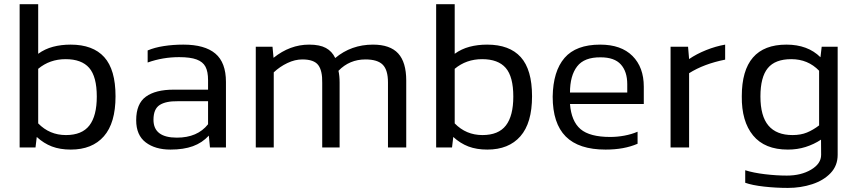

<svg xmlns="http://www.w3.org/2000/svg" viewBox="-20 -709 4120 923"><path d="M535.4 -246.3Q535.4 -374.1 481.2 -434.3Q426.9 -494.5 319.4 -494.5Q273.9 -494.5 234.8 -484.1Q195.8 -473.8 163.6 -450.4V-688.9H74.4V0H150.7L156.7 -50.6Q190.3 -19.8 229.5 -4.8Q268.8 10.1 320.3 10.1Q423.3 10.1 479.3 -53.8Q535.4 -117.6 535.4 -246.3ZM163.6 -115.8V-378.2Q219.2 -424.6 295.5 -424.6Q372.2 -424.6 408.8 -382.6Q445.3 -340.5 445.3 -244.9Q445.3 -152.1 409.7 -105.9Q374.1 -59.7 296.9 -59.7Q218.3 -59.7 163.6 -115.8Z M983.9 -57 989.4 0H1066.2V-315.3Q1066.2 -408.5 1015.2 -451.5Q964.2 -494.5 861.2 -494.5Q812.5 -494.5 767.7 -487.6Q722.9 -480.7 689.8 -466.5V-408.5Q762.4 -434.3 841 -434.3Q895.2 -434.3 925.3 -423Q955.4 -411.8 967.8 -388.3Q980.2 -364.9 980.2 -323.5V-278H814.8Q727.9 -278 681.3 -244.3Q634.7 -210.5 634.7 -131Q634.7 -59.3 680.4 -24.6Q726.1 10.1 799.6 10.1Q862.6 10.1 907.4 -6.2Q952.2 -22.5 983.9 -57ZM717.8 -133.3Q717.8 -185.2 747.7 -204.3Q777.6 -223.3 834.1 -222.4H980.2V-111.7Q929.2 -47.3 830.4 -47.3Q717.8 -47.3 717.8 -133.3Z M1296 0V-361.2Q1325.4 -388.8 1361.7 -406Q1398 -423.3 1433.4 -423.3Q1489.4 -423.3 1509.9 -396.1Q1530.3 -369 1529 -310.7V0H1612.6V-312.5Q1612.6 -344.7 1607.1 -368.6Q1659.9 -423.3 1737.1 -423.3Q1794.6 -423.3 1819.9 -398Q1845.1 -372.7 1845.1 -312.5V0H1932.9V-321.7Q1932.9 -409.9 1894.1 -452.2Q1855.2 -494.5 1773 -494.5Q1668.7 -494.5 1591.5 -430.1Q1576.3 -462.3 1546.6 -478.4Q1517 -494.5 1466 -494.5Q1374.1 -494.5 1295 -431.1L1290 -484.4H1209.6V0Z M2537.7 -246.3Q2537.7 -374.1 2483.5 -434.3Q2429.2 -494.5 2321.7 -494.5Q2276.2 -494.5 2237.1 -484.1Q2198.1 -473.8 2165.9 -450.4V-688.9H2076.7V0H2153L2159 -50.6Q2192.6 -19.8 2231.8 -4.8Q2271.1 10.1 2322.6 10.1Q2425.6 10.1 2481.6 -53.8Q2537.7 -117.6 2537.7 -246.3ZM2165.9 -115.8V-378.2Q2221.5 -424.6 2297.8 -424.6Q2374.5 -424.6 2411.1 -382.6Q2447.6 -340.5 2447.6 -244.9Q2447.6 -152.1 2412 -105.9Q2376.4 -59.7 2299.2 -59.7Q2220.6 -59.7 2165.9 -115.8Z M3045 -17.9V-75.8Q3016.1 -63.4 2981.8 -57Q2947.6 -50.6 2913.6 -50.6Q2815.3 -50.6 2770.9 -88.2Q2726.6 -125.9 2720.1 -209.1H3074.9V-292.3Q3074.9 -385.6 3020.5 -440Q2966 -494.5 2865.3 -494.5Q2749.1 -494.5 2693.9 -430.6Q2638.8 -366.7 2636.9 -244.5Q2636.9 -115.8 2699.7 -52.8Q2762.4 10.1 2891.1 10.1Q2936.1 10.1 2974 3.2Q3011.9 -3.7 3045 -17.9ZM2867.6 -433.4Q2933.8 -433.4 2964.6 -399.1Q2995.4 -364.9 2995.4 -304.2V-264.2H2720.1Q2720.1 -345.1 2754.4 -389.7Q2788.6 -434.3 2867.6 -433.4Z M3292.7 0V-357.1Q3364 -402.1 3466 -422.3V-494.5Q3421 -486.7 3374.5 -468.1Q3328.1 -449.4 3292.7 -425.1L3287.7 -484.4H3203.6V0Z M4006.9 -484.4V35.4Q4006.9 87.3 3973.1 122.9Q3939.3 158.5 3884.4 176.5Q3829.5 194.4 3767.5 194.4Q3710 194.4 3652.8 188Q3595.6 181.5 3562.5 169.6V109.4Q3601.6 121.8 3656.7 128.4Q3711.9 135.1 3762.4 135.1Q3831.3 135.1 3879.4 106.4Q3927.4 77.7 3927.4 35.4L3926.9 -37.7Q3892.9 -15.2 3852.9 -2.5Q3813 10.1 3767.5 10.1Q3656.2 10.1 3600.4 -57.7Q3544.6 -125.5 3546 -246.3Q3546 -494.5 3760.6 -494.5Q3863.1 -494.5 3924.2 -433.8L3930.1 -484.4ZM3790 -59.7Q3829.5 -59.7 3859.1 -71.9Q3888.8 -84.1 3917.7 -106.2V-369Q3864 -424.6 3784 -424.6Q3706.3 -424.6 3671 -381.4Q3635.6 -338.2 3635.6 -245.4Q3635.6 -150.7 3674.2 -105.2Q3712.8 -59.7 3790 -59.7Z"/></svg>

Font: Arad
Style: Regular
Weight: 400
Designer: Mohammad Darvishi
Version: Version 1.010;September 21, 2024;FontCreator 15.0.0.2992 64-